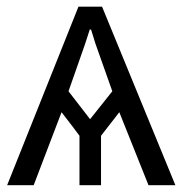

<svg xmlns="http://www.w3.org/2000/svg" viewBox="-20 -545 539 565"><path d="M1 0Q53.7 -130.9 210.9 -525.4Q228.5 -525.4 280.3 -525.4Q334 -393.6 496.1 0Q476.6 0 417 0Q395.5 -53.7 331.1 -214.8Q317.4 -197.3 277.3 -145.5Q277.3 -109.4 277.3 0Q261.7 0 213.9 0Q213.9 -36.1 213.9 -145.5Q201.2 -163.1 161.1 -214.8Q140.6 -161.1 79.1 0Q59.6 0 1 0ZM181.6 -276.4Q197.3 -255.9 245.1 -194.3Q261.7 -214.8 310.5 -276.4Q297.9 -311.5 260.7 -417Q257.8 -427.7 248 -458Q247.1 -458 244.1 -458Q240.2 -447.3 230.5 -416Q217.8 -380.9 181.6 -276.4Z"/></svg>

Font: Gothic A1
Style: Regular
Weight: 400
Designer: HanYang I&C Co.,Ltd.
Version: Version 2.50